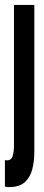

<svg xmlns="http://www.w3.org/2000/svg" viewBox="-20 -755 180 783"><path d="M0 6V-102Q5 -101 7.5 -101Q27 -101 32 -120Q37 -139 37 -153V-735H120V-136Q120 -96 111.2 -63.2Q102.5 -30.5 80.2 -11.2Q58 8 17.5 8Q14 8 9.2 7.8Q4.5 7.5 0 6Z"/></svg>

Font: League Gothic Condensed
Style: Regular
Weight: 400
Width: 3
Designer: The League of Moveable Type
Version: Version 2.001